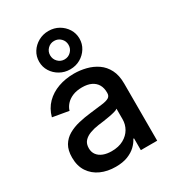

<svg xmlns="http://www.w3.org/2000/svg" viewBox="-197 -926 948 1047"><g transform="rotate(-30 277.5 -402.0)"><path d="M221.7 10.7Q169.9 10.7 128.7 -7.8Q87.4 -26.4 63.2 -62.7Q39.1 -99.1 39.1 -151.9Q39.1 -197.8 56.6 -227.1Q74.2 -256.3 104 -273.4Q133.8 -290.5 170.9 -299.3Q208 -308.1 247.1 -312.5Q295.4 -318.4 325 -322Q354.5 -325.7 368.2 -334.2Q381.8 -342.8 381.8 -361.3V-364.7Q381.8 -393.6 369.9 -414.1Q357.9 -434.6 334.7 -445.8Q311.5 -457 277.3 -457Q242.7 -457 217.3 -446.3Q191.9 -435.5 176.3 -418Q160.6 -400.4 154.8 -379.9L53.7 -397.5Q66.9 -446.3 99.1 -478.8Q131.3 -511.2 177.2 -527.6Q223.1 -543.9 276.9 -543.9Q314.5 -543.9 352.1 -534.4Q389.6 -524.9 420.2 -503.9Q450.7 -482.9 469 -447.5Q487.3 -412.1 487.3 -359.4V0H384.3V-74.2H379.9Q369.6 -53.2 349.4 -33.7Q329.1 -14.2 297.6 -1.7Q266.1 10.7 221.7 10.7ZM244.6 -74.2Q289.1 -74.2 319.8 -91.3Q350.6 -108.4 366.5 -136Q382.3 -163.6 382.3 -195.3V-262.2Q376.5 -256.8 361.6 -252.7Q346.7 -248.5 327.1 -244.9Q307.6 -241.2 287.8 -238.5Q268.1 -235.8 252.9 -233.9Q223.6 -230 198.5 -220.7Q173.3 -211.4 158.4 -194.8Q143.6 -178.2 143.6 -150.4Q143.6 -126 156.5 -108.9Q169.4 -91.8 192.1 -83Q214.8 -74.2 244.6 -74.2ZM272 -573.7Q237.3 -573.7 208.3 -590.1Q179.2 -606.4 162.1 -633.8Q145 -661.1 145 -694.3Q145 -728 162.1 -755.1Q179.2 -782.2 208.3 -798.6Q237.3 -814.9 272 -814.9Q307.6 -814.9 336.2 -798.6Q364.7 -782.2 381.8 -755.1Q398.9 -728 398.9 -694.3Q398.9 -661.1 381.8 -633.8Q364.7 -606.4 336.2 -590.1Q307.6 -573.7 272 -573.7ZM272 -636.2Q296.4 -636.2 313.2 -653.3Q330.1 -670.4 330.1 -694.3Q330.1 -718.8 313.2 -735.6Q296.4 -752.4 272 -752.4Q248 -752.4 231.2 -735.6Q214.4 -718.8 214.4 -694.8Q214.4 -670.4 231.2 -653.3Q248 -636.2 272 -636.2Z"/></g></svg>

Font: Inter 20pt Medium
Style: Regular
Weight: 500
Version: Version 4.001;git-66647c0bb